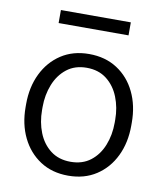

<svg xmlns="http://www.w3.org/2000/svg" viewBox="-81 -775 727 852"><g transform="rotate(10 282.5 -349.0)"><path d="M44.9 -257.3V-271Q44.9 -347.7 74.2 -408Q103.5 -468.3 156.7 -503.2Q210 -538.1 282.2 -538.1Q355.5 -538.1 409.2 -503.2Q462.9 -468.3 491.9 -408Q521 -347.7 521 -271V-257.3Q521 -180.7 491.9 -120.4Q462.9 -60.1 409.4 -25.1Q356 9.8 283.2 9.8Q210.4 9.8 157 -25.1Q103.5 -60.1 74.2 -120.4Q44.9 -180.7 44.9 -257.3ZM119.1 -271V-257.3Q119.1 -202.1 137.7 -155.5Q156.2 -108.9 192.9 -80.8Q229.5 -52.7 283.2 -52.7Q336.4 -52.7 372.8 -80.8Q409.2 -108.9 427.7 -155.5Q446.3 -202.1 446.3 -257.3V-271Q446.3 -325.2 427.7 -372.1Q409.2 -418.9 372.6 -447.5Q335.9 -476.1 282.2 -476.1Q229 -476.1 192.6 -447.5Q156.2 -418.9 137.7 -372.1Q119.1 -325.2 119.1 -271ZM439.5 -708.5V-649.9H124.5V-708.5Z"/></g></svg>

Font: Vazirmatn RD Light
Style: Regular
Weight: 300
Designer: Saber Rastikerdar
Foundry: Saber Rastikerdar
Version: Version 32.102